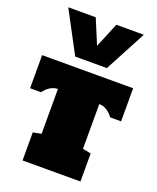

<svg xmlns="http://www.w3.org/2000/svg" viewBox="-198 -1248 1118 1363"><g transform="rotate(20 361.5 -566.5)"><path d="M283.2 -1132.8 361.3 -945.8 439 -1132.8H646.5L481 -820.8H241.7L75.7 -1132.8ZM705.1 -750V-500H623Q614.7 -510.7 604 -522Q593.3 -533.2 580.1 -542.2Q566.9 -551.3 551.3 -556.9Q535.6 -562.5 517.6 -562.5V-224.1L580.1 -211.9V0H142.6V-211.9L205.1 -224.1V-562.5Q187 -562.5 171.4 -556.9Q155.8 -551.3 142.6 -542.2Q129.4 -533.2 118.7 -522Q107.9 -510.7 99.6 -500H17.6V-750Z"/></g></svg>

Font: Holtwood One SC
Style: Regular
Weight: 400
Version: Version 1.000